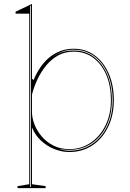

<svg xmlns="http://www.w3.org/2000/svg" viewBox="-20 -765 669 985"><path d="M70 200V190L130 180V-695H60V-705L144 -745V-362L152 -354Q167 -390 187.5 -420Q208 -450 234 -471Q260 -492 291 -503.5Q322 -515 358 -515Q419 -515 465 -481.5Q511 -448 537.5 -388.5Q564 -329 564 -251Q564 -174 534.5 -113.5Q505 -53 453.5 -19Q402 15 335 15Q298 15 259.5 0Q221 -15 190.5 -43.5Q160 -72 144 -111V180L214 190V200ZM135 194H139V-737L135 -735ZM335 0Q397 0 445 -32.5Q493 -65 521 -121.5Q549 -178 549 -251Q549 -324 525.5 -380Q502 -436 459 -468Q416 -500 358 -500Q313 -500 278 -480.5Q243 -461 216.5 -428.5Q190 -396 172 -357.5Q154 -319 144 -280V-190Q144 -160 157 -126.5Q170 -93 194.5 -64.5Q219 -36 254.5 -18Q290 0 335 0ZM335 8Q401 8 451 -25Q501 -58 529.5 -116.5Q558 -175 558 -251Q558 -308 543.5 -355.5Q529 -403 503 -437.5Q477 -472 440 -491Q403 -510 358 -510Q325 -510 297.5 -499Q270 -488 247 -471Q275 -490 300.5 -498Q326 -506 358 -506Q417 -506 461 -473.5Q505 -441 529.5 -383.5Q554 -326 554 -251Q554 -176 526 -118.5Q498 -61 449 -28.5Q400 4 335 4Q319 4 304.5 2.5Q290 1 279 -2Q290 2 304.5 5Q319 8 335 8Z"/></svg>

Font: Kalnia Glaze Thin
Style: Regular
Weight: 100
Designer: Frida Medrano
Foundry: Frida Medrano
Version: Version 1.110